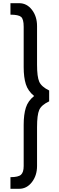

<svg xmlns="http://www.w3.org/2000/svg" viewBox="-20 -845 368 1192"><path d="M44.9 254.9Q93.8 254.9 110.4 239.7Q127 224.6 127 186V-69.8Q127 -133.8 140.4 -176.3Q153.8 -218.8 191.9 -249Q153.8 -279.8 140.4 -322.3Q127 -364.7 127 -428.2V-679.2Q127 -726.6 110.8 -740.2Q94.7 -753.9 44.9 -753.9V-825.2H99.1Q146.5 -825.2 178.2 -784.2Q210 -743.2 210 -683.1V-442.9Q210 -368.7 223.6 -337.6Q237.3 -306.6 285.2 -283.2V-215.8Q237.3 -193.4 223.6 -162.6Q210 -131.8 210 -55.2V185.1Q210 244.6 178 285.9Q146 327.1 99.1 327.1H44.9Z"/></svg>

Font: Oakes Grotesk Medium
Style: Regular
Weight: 500
Designer: Samuel Oakes
Foundry: Samuel Oakes
Version: Version 1.000;PS 001.000;hotconv 1.0.88;makeotf.lib2.5.64775